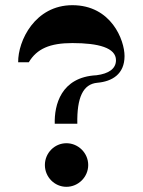

<svg xmlns="http://www.w3.org/2000/svg" viewBox="-20 -720 550 740"><path d="M50 -480H91C122 -532 172 -554 259 -554C359 -554 427 -536 427 -488C427 -455 399 -436 352 -430C214 -423 189 -314 191 -243H278C276 -344 300 -396 355 -401C412 -406 460 -434 460 -504C460 -565 409 -700 259 -700C115 -700 49 -563 50 -480ZM236 0C282 0 320 -38 320 -84C320 -130 282 -168 236 -168C190 -168 153 -130 153 -84C153 -38 190 0 236 0Z"/></svg>

Font: Space Cowgirl Bold
Style: Regular
Weight: 700
Designer: Valery Marier
Foundry: Valery Marier
Version: Version 1.000;hotconv 1.0.109;makeotfexe 2.5.65596